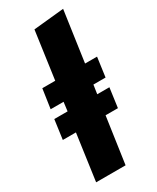

<svg xmlns="http://www.w3.org/2000/svg" viewBox="-199 -818 716 875"><g transform="rotate(-30 159.5 -380.0)"><path d="M308 -392H244L237 -345H301L287 -243H222L187 0H32L66 -243H-3L11 -345H81L87 -392H19L34 -494H102L137 -744L297 -760L259 -494H322Z"/></g></svg>

Font: Fira Sans Extra Condensed Black
Style: Italic
Weight: 900
Width: 3
Italic angle: -8°
Designer: Carrois Corporate & Edenspiekermann AG
Foundry: Carrois Corporate GbR & Edenspiekermann AG
Version: Version 4.203